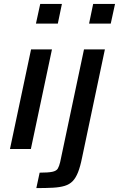

<svg xmlns="http://www.w3.org/2000/svg" viewBox="-20 -763 609 983"><path d="M164 -642 186 -743H297L276 -642ZM31 0 139 -510H246L138 0ZM436 -642 457 -743H569L547 -642ZM166 200 183 121Q227 121 248 116.5Q269 112 276 100Q283 88 288 67L410 -510H517L400 45Q391 90 379.5 119Q368 148 352 164.5Q336 181 311.5 188.5Q287 196 251.5 198Q216 200 166 200Z"/></svg>

Font: Saira Thin Medium
Style: Italic
Weight: 500
Italic angle: -12°
Version: Version 1.101